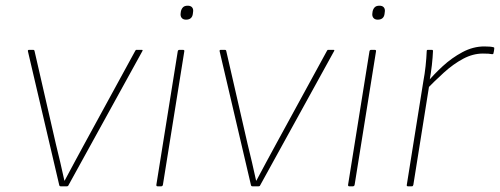

<svg xmlns="http://www.w3.org/2000/svg" viewBox="-20 -654 1755 674"><path d="M193 0Q189 0 188 -4L78 -474Q77 -479 82 -479H97Q100 -479 101 -476L176 -149Q184 -117 191.5 -84.5Q199 -52 206 -20H207Q224 -52 241.5 -84.5Q259 -117 277 -150L455 -476Q457 -479 458 -479Q459 -479 460 -479H478Q480 -479 480.5 -478.5Q481 -478 480 -475L220 -3Q219 0 215 0Z M533 0Q528 0 529 -6L604 -474Q605 -479 610 -479H622Q628 -479 627 -474L552 -6Q551 0 546 0ZM633 -585Q623 -585 618 -591Q613 -597 614 -606L615 -614Q617 -623 622.5 -628.5Q628 -634 639 -634Q649 -634 654 -628.5Q659 -623 658 -614L657 -606Q656 -596 650 -590.5Q644 -585 633 -585Z M866 0Q862 0 861 -4L751 -474Q750 -479 755 -479H770Q773 -479 774 -476L849 -149Q857 -117 864.5 -84.5Q872 -52 879 -20H880Q897 -52 914.5 -84.5Q932 -117 950 -150L1128 -476Q1130 -479 1131 -479Q1132 -479 1133 -479H1151Q1153 -479 1153.5 -478.5Q1154 -478 1153 -475L893 -3Q892 0 888 0Z M1206 0Q1201 0 1202 -6L1277 -474Q1278 -479 1283 -479H1295Q1301 -479 1300 -474L1225 -6Q1224 0 1219 0ZM1306 -585Q1296 -585 1291 -591Q1286 -597 1287 -606L1288 -614Q1290 -623 1295.5 -628.5Q1301 -634 1312 -634Q1322 -634 1327 -628.5Q1332 -623 1331 -614L1330 -606Q1329 -596 1323 -590.5Q1317 -585 1306 -585Z M1412 0Q1407 0 1408 -5L1466 -368Q1471 -394 1474 -422Q1477 -450 1478 -475Q1478 -479 1482 -479H1496Q1500 -479 1500 -475Q1499 -452 1496 -425Q1493 -398 1487 -365V-356L1431 -5Q1430 -2 1429 -1Q1428 0 1425 0ZM1474 -337 1479 -364Q1502 -392 1534 -421.5Q1566 -451 1603.5 -471Q1641 -491 1680 -491Q1703 -491 1713 -488Q1715 -487 1715 -486Q1715 -485 1715 -483Q1715 -480 1714 -475Q1713 -470 1712 -466Q1711 -463 1706 -464Q1702 -465 1694.5 -465.5Q1687 -466 1675 -466Q1640 -466 1605.5 -447.5Q1571 -429 1538 -399Q1505 -369 1474 -337Z"/></svg>

Font: Sofia Sans Thin
Style: Italic
Weight: 250
Italic angle: -9°
Version: Version 4.100-B